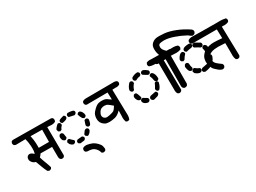

<svg xmlns="http://www.w3.org/2000/svg" viewBox="-64 -1501 3147 2358"><g transform="rotate(-30 1510.0 -322.0)"><path d="M225.6 -249.5Q211.9 -226.6 193.4 -210Q207 -163.6 222.7 -124.3Q238.3 -85 252 -39.6L242.7 -22Q231.4 -11.7 216.3 -11.7Q213.4 -11.7 209.5 -12.2L190.4 -22.5Q168.9 -64.5 154.1 -106.2Q139.2 -147.9 124 -187.5Q98.6 -191.4 78.9 -213.9Q59.1 -236.3 59.1 -259.8Q59.1 -285.6 75.7 -300.8Q86.4 -311 102.5 -311Q130.9 -311 159.2 -279.8Q168 -296.9 169.4 -323.7Q171.4 -356.4 169.4 -388.4Q167.5 -420.4 162.8 -445.8Q158.2 -471.2 152.3 -493.7L17.1 -491.7Q3.4 -494.1 -7.8 -502.9Q-13.2 -509.8 -14.9 -516.4Q-16.6 -522.9 -16.6 -527.8Q-16.6 -535.6 -15.6 -537.6L-7.8 -553.7L10.3 -563L554.2 -558.1L571.8 -549.3L572.8 -548.3Q581.1 -537.1 581.1 -522Q581.1 -515.1 580.1 -513.7L572.3 -496.1Q547.9 -484.4 521 -484.4Q511.2 -484.4 501.5 -485.8L458.5 -488.3L461.4 -86.4L452.6 -69.8L451.7 -68.8Q440.4 -60.1 424.3 -60.1Q422.4 -60.1 419.4 -60.1L401.9 -68.8L401.4 -69.8Q389.2 -83 389.2 -102.5L388.2 -247.6ZM235.8 -432.6Q238.8 -414.1 239.7 -389.2Q240.7 -364.3 240.7 -346.4Q240.7 -328.6 240.7 -319.8H386.2L388.2 -491.7L225.1 -493.7Q230.5 -465.8 235.8 -432.6Z M739.3 17.1H738.8Q724.6 15.1 712.4 6.8Q703.1 -3.9 703.1 -18.6Q703.1 -24.4 704.1 -26.4L711.4 -44.9L713.4 -45.9Q732.9 -57.1 755.9 -57.1Q764.2 -57.1 772.9 -55.7Q804.2 -50.3 833.5 -39.6Q865.7 -28.3 899.9 5.9Q926.3 32.2 932.6 52.7Q939 74.2 940.9 99.6L932.1 116.7L931.2 117.7Q919.9 126.5 902.8 126.5Q900.9 126.5 897.9 126.5L879.4 117.2Q874.5 97.7 866.7 83Q857.4 65.4 842.8 50.8Q823.2 31.2 801.3 24.9Q775.4 17.1 739.3 17.1ZM685.5 -142.6Q685.5 -148.4 686.5 -151.4Q689.5 -157.2 694.3 -162.1Q699.2 -167 706.5 -170.4L769.5 -175.3Q777.3 -171.9 782.2 -167Q787.1 -162.1 790.5 -154.3V-139.6Q784.2 -125 770.5 -119.1L770 -118.7L712.9 -111.8L692.9 -122.6Q685.5 -130.9 685.5 -142.6ZM610.4 -230Q612.3 -230 616.7 -230Q625.5 -220.7 636.7 -209.2Q647.9 -197.8 666.5 -182.1V-166Q663.6 -158.7 658.4 -153.6Q653.3 -148.4 645 -145L631.3 -143.1Q606.9 -150.9 590.3 -171.9L577.1 -201.2L588.4 -223.1L589.4 -224.1Q597.7 -230 610.4 -230ZM814.9 -157.7Q807.6 -166 807.6 -176.8Q807.6 -180.2 808.6 -184.6L837.9 -224.6Q845.2 -230 851.6 -231.7Q857.9 -233.4 861.8 -233.4Q868.2 -233.4 869.6 -232.7Q871.1 -231.9 871.8 -231.7Q872.6 -231.4 873.5 -231Q874.5 -230.5 875.2 -230Q876 -229.5 876.7 -229Q877.4 -228.5 878.2 -228Q878.9 -227.5 879.4 -227.1Q886.2 -221.7 890.1 -211.9V-197.3Q877.4 -166 846.7 -148.4L835.9 -145.5ZM532.2 -278.8Q530.3 -288.6 530.3 -296.1Q530.3 -303.7 530.8 -310.1L542 -330.1Q552.7 -336.9 564 -336.9Q569.3 -336.9 571.3 -335.9Q585 -330.1 591.3 -316.9Q595.2 -295.9 600.1 -261.7Q596.2 -253.4 591.3 -248.8Q586.4 -244.1 579.6 -240.7L566.4 -238.3L543.9 -252Q535.6 -265.1 532.2 -278.8ZM921.9 -340.3Q926.8 -340.3 927.7 -339.8Q941.4 -334 947.3 -320.3L947.8 -319.3Q944.8 -273.4 926.8 -247.1Q920.9 -242.7 915.8 -241.5Q910.6 -240.2 907.2 -240.2Q901.4 -240.2 899.9 -241Q898.4 -241.7 897.7 -241.9Q897 -242.2 896 -242.7Q895 -243.2 894.3 -243.7Q893.6 -244.1 892.8 -244.6Q892.1 -245.1 891.4 -245.6Q890.6 -246.1 890.1 -246.6Q883.3 -252 879.4 -261.2L877.4 -272.5Q885.7 -303.7 897.9 -334L899.4 -334.5Q909.2 -340.3 921.9 -340.3ZM896.5 -455.6H897.9Q906.7 -450.7 913.6 -443.8Q920.4 -437 926.3 -426.8Q938 -406.7 939 -379.9Q935.5 -371.6 930.9 -366.7Q926.3 -361.8 919.9 -359.4L908.2 -356.4L886.7 -369.1Q868.2 -398.4 858.4 -434.1Q865.2 -449.2 878.9 -455.1L879.9 -455.6ZM588.9 -460.4H605.5Q620.1 -454.1 626 -440.4L626.5 -439.5V-421.4Q614.7 -409.7 606.9 -398.2Q599.1 -386.7 592.8 -371.6L570.8 -363.3L548.3 -375L540.5 -400.4V-401.9Q546.9 -423.8 588.9 -460.4ZM626.5 -458.5V-477.1Q628.4 -480.5 630.9 -482.9Q644.5 -496.6 699.7 -509.8Q708 -505.9 712.9 -501Q717.8 -496.1 721.2 -488.3V-472.2Q717.8 -465.3 712.9 -460.9Q705.1 -453.1 694.3 -449.2Q674.3 -441.9 647.5 -438Q640.1 -441.4 635.3 -446Q630.4 -450.7 626.5 -458.5ZM739.7 -488.8Q739.7 -490.7 739.7 -493.7Q747.1 -507.8 759.3 -513.7L760.7 -514.2Q825.2 -512.2 843.3 -498.5L843.8 -498Q850.6 -489.3 850.6 -478Q850.6 -472.7 849.6 -470.7Q844.2 -456.1 829.6 -449.7L818.4 -447.8Q784.2 -454.6 749 -462.9L747.6 -464.4Q739.7 -474.6 739.7 -488.8Z M1316.9 -123Q1316.9 -132.3 1317.9 -142.1L1320.3 -227.1Q1276.4 -180.7 1233.6 -170.4Q1190.9 -160.2 1155.8 -160.2Q1116.7 -160.2 1097.2 -169.9Q1078.6 -179.2 1061.3 -197Q1043.9 -214.8 1037.6 -240.7Q1033.7 -257.8 1033.7 -274.9Q1033.7 -294.9 1039.1 -315.4Q1042.5 -326.7 1046.9 -336.9Q1056.2 -356.9 1090.3 -389.4Q1124.5 -421.9 1153.3 -429.2Q1173.8 -434.1 1197.3 -434.1Q1207 -434.1 1217.8 -433.1Q1253.9 -430.2 1274.4 -412.6Q1290.5 -399.4 1315.4 -385.3L1312 -485.8L1016.1 -483.9L999.5 -492.7L998.5 -493.7Q989.7 -505.9 989.7 -522Q989.7 -523.9 989.7 -526.9L999 -543.9L1000.5 -544.9Q1020.5 -556.2 1046.4 -556.2Q1048.8 -556.2 1050.8 -556.2L1431.2 -558.1Q1436.5 -558.6 1443.4 -558.6Q1463.9 -558.6 1482.9 -548.3Q1493.2 -537.1 1493.2 -522Q1493.2 -519 1492.7 -515.1L1483.4 -498L1481.9 -497.1Q1462.9 -486.8 1440.4 -486.8Q1433.6 -486.8 1426.3 -487.8L1380.4 -485.8L1388.2 -138.2Q1388.7 -130.4 1388.7 -123Q1388.7 -93.3 1378.4 -65.9Q1371.1 -60.1 1364.5 -58.3Q1357.9 -56.6 1353.5 -56.6Q1346.2 -56.6 1344.2 -57.6L1327.6 -65.4L1327.1 -67.4Q1316.9 -92.8 1316.9 -123ZM1195.8 -364.7Q1145.5 -364.7 1121.6 -328.6Q1103 -299.8 1103 -278.3Q1103 -253.4 1123 -237.8Q1137.2 -226.6 1155.8 -226.6Q1165.5 -226.6 1185.8 -230.5Q1206.1 -234.4 1216.8 -237.3Q1238.3 -242.2 1256.8 -251.5Q1273.9 -263.2 1299.8 -305.7Q1267.1 -334.5 1242.7 -351.6Q1223.6 -364.7 1195.8 -364.7Z M2038.1 -93.3Q2038.1 -97.2 2038.6 -100.6L2035.6 -495.6Q2006.8 -495.6 1975.6 -496.6Q1944.3 -497.6 1914.1 -509.3L1913.1 -510.3Q1903.3 -520.5 1903.3 -536.1Q1903.3 -542.5 1904.3 -544.4L1913.1 -562.5L1914.6 -563.5Q1934.6 -573.2 1958.5 -573.2Q1967.8 -573.2 1977.1 -571.8L2237.8 -566.9L2255.4 -558.1L2255.9 -557.1Q2265.6 -545.9 2265.6 -530.3Q2265.6 -523.9 2264.6 -522L2256.3 -505.4Q2243.2 -495.6 2228.5 -494.6H2107.9L2112.8 -65.9L2104 -48.3Q2096.2 -42 2089.1 -40Q2082 -38.1 2077.4 -38.1Q2072.8 -38.1 2068.8 -38.6L2050.8 -47.9L2050.3 -48.8Q2038.1 -68.8 2038.1 -93.3ZM1738.8 -134.3Q1733.4 -141.1 1731.7 -147.7Q1730 -154.3 1730 -158.4Q1730 -162.6 1730 -165.5Q1736.3 -179.7 1750.5 -186Q1787.1 -192.9 1823.7 -200.7Q1830.6 -198.2 1833.3 -196Q1835.9 -193.8 1836.9 -192.4Q1841.8 -187.5 1845.2 -179.7V-164.6Q1835 -144 1815.9 -138.2L1760.3 -123ZM1617.7 -186.5Q1617.7 -190.9 1618.2 -192.4Q1624 -206.1 1637.7 -211.9L1638.7 -212.4H1653.8Q1693.4 -189.9 1707.5 -179.7Q1714.8 -171.9 1714.8 -159.7Q1714.8 -153.3 1713.9 -151.4Q1708 -137.7 1693.8 -131.3L1680.2 -130.4Q1649.9 -136.2 1631.8 -153.8Q1617.7 -168.5 1617.7 -186.5ZM1839.4 -215.8V-233.9Q1859.4 -264.2 1873.5 -298.3Q1881.8 -305.7 1893.1 -305.7Q1898.4 -305.7 1900.4 -304.7Q1914.1 -298.8 1919.9 -285.2L1920.4 -283.7Q1907.2 -222.7 1877.4 -196.3L1876 -194.8H1859.9Q1854 -197.8 1851.3 -200Q1848.6 -202.1 1847.7 -203.6Q1842.8 -208.5 1839.4 -215.8ZM1597.2 -305.7Q1602.5 -305.7 1604.5 -304.7Q1618.7 -298.8 1625.5 -276.4Q1630.9 -256.3 1641.6 -228.5Q1639.2 -222.2 1637.5 -220Q1635.7 -217.8 1635.3 -217.3Q1629.9 -210.4 1620.6 -206.5L1610.4 -205.6L1588.4 -216.3Q1565.9 -243.2 1564.9 -276.4V-277.8L1576.2 -298.3L1577.1 -299.3Q1585.9 -305.7 1597.2 -305.7ZM1882.8 -422.4H1899.9Q1907.2 -418.5 1912.1 -413.1Q1921.9 -403.3 1928.7 -387.2Q1939 -363.3 1939 -326.2V-325.2Q1932.6 -310.5 1918.9 -304.7L1918 -304.2H1903.3Q1888.7 -310.5 1882.8 -324.2L1882.3 -325.7Q1877.4 -363.8 1861.3 -400.4L1862.3 -402.3Q1868.2 -416 1881.8 -421.9ZM1622.1 -461.9Q1627.9 -461.9 1629.9 -460.9Q1643.6 -455.1 1649.4 -442.9L1649.9 -441.4V-421.9Q1634.8 -405.3 1625 -387.9Q1615.2 -370.6 1608.9 -348.6L1587.4 -339.8L1565.9 -351.6L1558.1 -375.5Q1563.5 -399.4 1575.4 -418.7Q1587.4 -438 1602.5 -455.1Q1610.4 -461.9 1622.1 -461.9ZM1786.1 -479Q1786.1 -484.4 1787.1 -487.3Q1790 -493.2 1794.9 -498Q1799.8 -502.9 1807.6 -506.3H1826.2Q1855.5 -493.7 1881.8 -471.7Q1888.2 -462.9 1888.2 -450.2Q1888.2 -445.3 1887.7 -444.3Q1881.8 -430.7 1868.2 -424.8L1867.2 -424.3H1852.5H1851.1L1793.5 -459Q1786.1 -467.8 1786.1 -479ZM1660.2 -470.7Q1660.2 -477.1 1661.1 -479L1668 -492.2Q1686 -503.9 1707.3 -511Q1728.5 -518.1 1752 -518.1H1752.9Q1767.6 -511.7 1773.4 -498L1773.9 -497.1V-481.4Q1768.1 -465.3 1752.9 -460L1751.5 -459.5Q1719.7 -456.5 1691.4 -439L1688.5 -437L1667 -449.2Q1660.2 -459 1660.2 -470.7Z M2094.7 -559.1Q2073.7 -609.9 2073.7 -657.2Q2073.7 -669.4 2075.2 -681.6Q2079.1 -716.8 2108.4 -741Q2137.7 -765.1 2177.2 -768.6Q2190.9 -769.5 2207.5 -769.5Q2238.3 -769.5 2280.3 -765.6Q2345.2 -759.3 2429.2 -726.1Q2513.2 -693.4 2596.2 -637.2Q2610.4 -624.5 2610.4 -606.4Q2610.4 -599.1 2609.4 -597.2L2600.1 -579.6Q2586.9 -567.9 2568.4 -567.9Q2566.9 -567.9 2564 -567.9L2540.5 -581.5L2517.6 -600.1Q2440.9 -641.6 2363.8 -667.5Q2286.6 -693.4 2232.9 -693.4Q2230 -693.4 2227.1 -693.4Q2171.4 -691.9 2158.2 -678.7Q2148.9 -668.9 2148.9 -647.9Q2148.9 -642.6 2149.4 -636.7Q2152.3 -605.5 2199.2 -564H2269.5Q2276.9 -564.5 2282 -564.5Q2287.1 -564.5 2293.5 -564.2Q2299.8 -564 2309.6 -563Q2329.1 -560.5 2348.6 -553.2Q2356.4 -544.9 2358.9 -536.9Q2361.3 -528.8 2361.3 -523.9Q2361.3 -519 2360.8 -515.1L2350.6 -495.6Q2320.3 -484.4 2287.6 -484.4Q2276.4 -484.4 2264.2 -485.8L2211.4 -487.8L2209.5 -91.3L2199.7 -72.8Q2191.9 -66.4 2183.8 -64.2Q2175.8 -62 2167.5 -62Q2165.5 -62 2162.6 -62L2144 -71.8Q2134.8 -83.5 2132.3 -99.1L2134.3 -483.9L2022.5 -481L2002.4 -489.7L2001.5 -491.2Q1992.2 -503.9 1992.2 -520.5Q1992.2 -526.9 1993.2 -528.8L2002 -546.9L2003.4 -547.9Q2023.4 -558.1 2047.9 -558.1L2064.9 -557.6Q2080.1 -557.6 2094.7 -559.1ZM2451.2 -137.7Q2451.2 -143.6 2452.1 -145.5Q2458 -159.2 2472.2 -165.5Q2510.7 -174.3 2551.8 -181.2Q2559.6 -177.7 2564.5 -172.6Q2569.3 -167.5 2572.8 -159.2V-144.5Q2566.4 -128.4 2552.7 -123Q2520 -110.8 2479.5 -106L2458.5 -116.7L2457.5 -117.7Q2451.2 -126 2451.2 -137.7ZM2377 -214.8Q2380.4 -214.8 2385.3 -213.9Q2415.5 -188.5 2443.8 -178.7L2445.8 -178.2L2446.8 -176.8Q2452.6 -168 2452.6 -155.3Q2452.6 -150.4 2452.1 -149.4Q2446.3 -135.3 2431.2 -129.4L2415 -127.4Q2385.3 -133.8 2362.8 -153.3L2355 -159.7L2344.7 -186L2356.9 -207.5Q2365.2 -214.8 2377 -214.8ZM2566.4 -191.4Q2566.4 -194.8 2566.9 -199.2Q2585.9 -230 2602.1 -261.2L2603 -261.7Q2610.4 -268.6 2622.1 -268.6Q2627.9 -268.6 2630.1 -267.6Q2632.3 -266.6 2634.3 -265.6Q2644.5 -259.8 2649.9 -247.1V-229.5Q2639.6 -196.8 2615.7 -167.5L2595.2 -159.2L2573.7 -171.4Q2566.4 -179.7 2566.4 -191.4ZM2326.7 -315.4Q2332 -315.4 2333.7 -314.7Q2335.4 -314 2336.7 -313.5Q2337.9 -313 2338.9 -312.3Q2339.8 -311.5 2341.1 -311Q2342.3 -310.5 2343.3 -309.6Q2351.1 -304.2 2355 -293.9V-293Q2355 -258.8 2367.2 -225.6Q2363.3 -216.8 2358.4 -211.9Q2353.5 -207 2346.2 -203.6L2335 -201.2L2313.5 -213.9Q2295.4 -246.6 2293.5 -284.7L2306.2 -308.1Q2315.4 -315.4 2326.7 -315.4ZM2604 -294.9Q2604 -336.4 2593.8 -375.5Q2596.7 -381.8 2599.1 -384.8Q2605 -393.1 2614.7 -397.9H2632.3Q2652.8 -387.7 2658.7 -368.2L2663.6 -290Q2660.2 -282.2 2655.3 -277.3Q2650.4 -272.5 2642.6 -269H2626.5Q2609.9 -277.3 2604.5 -293L2604 -293.9ZM2281.7 -381.8Q2281.2 -385.3 2281.2 -387.7Q2281.2 -392.6 2282.2 -394.5Q2294.9 -423.8 2314 -442.9Q2330.1 -459 2348.6 -459Q2355 -459 2356.9 -458Q2370.6 -451.2 2376 -437.5L2376.5 -436.5V-420.4L2370.1 -414.6Q2352.1 -396.5 2331.1 -360.8L2310.1 -352.5L2288.1 -365.2Q2282.2 -373.5 2281.7 -381.8ZM2501 -455.1Q2501 -460.9 2501.7 -462.9Q2502.4 -464.8 2503.4 -466.3Q2504.4 -467.8 2505.4 -469.2Q2511.2 -478 2522.5 -482.9H2542H2543.5L2611.3 -443.4L2611.8 -442.4Q2618.2 -433.6 2618.2 -420.9Q2618.2 -414.1 2617.4 -412.6Q2616.7 -411.1 2616.5 -410.2Q2616.2 -409.2 2615.7 -408.2Q2615.2 -407.2 2614.5 -406.5Q2613.8 -405.8 2613.3 -404.8Q2612.8 -403.8 2612.3 -403.3Q2606.4 -396 2596.7 -392.1H2580.6Q2546.4 -414.1 2508.3 -433.1L2507.3 -434.6Q2501 -443.4 2501 -455.1ZM2382.3 -454.6V-472.7Q2385.3 -479.5 2389.6 -483.9Q2399.4 -493.2 2417 -498.5Q2441.4 -505.4 2478.5 -505.4H2479.5Q2488.8 -502 2493.9 -496.8Q2499 -491.7 2502.4 -484.9V-468.3Q2499 -461.4 2493.9 -456.3Q2488.8 -451.2 2480 -447.8Q2441.4 -443.8 2404.8 -433.6Q2398.9 -436.5 2396.5 -438Q2392.6 -440.9 2389.2 -444.1Q2385.7 -447.3 2382.3 -454.6Z M2868.2 -112.8Q2868.2 -119.1 2868.7 -125L2867.7 -288.1Q2800.3 -293 2768.6 -293Q2712.4 -293 2674.8 -280.3Q2653.3 -272.5 2636.7 -258.3Q2621.1 -244.6 2619.1 -226.6Q2618.2 -219.2 2618.2 -213.6Q2618.2 -208 2618.4 -200.7Q2618.7 -193.4 2620.6 -180.2Q2624 -153.8 2648.2 -131.8Q2672.4 -109.9 2707.5 -85.9Q2717.8 -75.2 2717.8 -60.1Q2717.8 -54.2 2716.8 -52.2L2708.5 -35.6L2707.5 -35.2Q2696.8 -25.4 2681.6 -25.4Q2674.8 -25.4 2671.9 -26.4Q2649.9 -34.2 2631.3 -48.3Q2612.8 -62.5 2589.8 -85.4Q2559.6 -115.7 2548.8 -170.9Q2545.4 -188.5 2545.4 -204.6Q2545.4 -210.4 2545.9 -216.3Q2548.3 -248.5 2557.1 -267.8Q2565.9 -287.1 2585.4 -308.6Q2605 -330.6 2640.1 -345.7Q2675.3 -360.8 2716.3 -365.2Q2728 -366.7 2746.1 -366.7Q2788.6 -366.7 2865.7 -359.4L2861.8 -485.8H2515.1L2497.6 -494.6L2496.6 -495.6Q2487.8 -506.8 2487.8 -522.9Q2487.8 -524.9 2487.8 -527.8L2497.1 -545.9Q2524.4 -560.1 2541 -560.1Q2542 -560.1 2543.5 -560.1Q2558.6 -559.1 2698.5 -557.9Q2838.4 -556.6 2883.8 -556.6Q2929.2 -556.6 2937.7 -556.9Q2946.3 -557.1 2950 -557.1Q2953.6 -557.1 2959.5 -556.9Q2965.3 -556.6 2973.4 -556.2Q2981.4 -555.7 2989.7 -554.2Q3006.3 -552.2 3026.4 -547.9L3027.3 -546.4Q3037.1 -536.1 3037.1 -520.5Q3037.1 -517.1 3036.6 -513.2L3027.3 -496.1Q3000.5 -483.4 2970.7 -483.4Q2960.9 -483.4 2951.2 -484.9L2932.1 -483.9L2941.9 -71.3L2933.1 -53.2L2932.1 -52.2Q2921.9 -43.9 2906.7 -43.9Q2899.9 -43.9 2897.9 -44.9L2881.8 -52.7L2880.9 -54.2Q2868.2 -81.5 2868.2 -112.8Z"/></g></svg>

Font: Bakudai
Style: Medium
Weight: 500
Version: Version 1.48